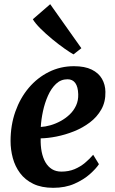

<svg xmlns="http://www.w3.org/2000/svg" viewBox="-20 -887 550 918"><path d="M453 -102Q439.5 -81 409.8 -54.5Q380 -28 336 -8.5Q292 11 234.5 11Q178.5 11 139.2 -8Q100 -27 76 -59.2Q52 -91.5 41.2 -131.5Q30.5 -171.5 30.5 -212.5Q30.5 -288.5 53.5 -353.5Q76.5 -418.5 117.5 -467Q158.5 -515.5 213.8 -543Q269 -570.5 333.5 -570.5Q385.5 -570.5 418.5 -554.2Q451.5 -538 467.5 -510.2Q483.5 -482.5 484 -448Q485 -400 464.5 -363.8Q444 -327.5 409.5 -301.5Q375 -275.5 333.5 -259Q292 -242.5 250.2 -234.2Q208.5 -226 174.5 -225.5Q173.5 -190.5 179.2 -161.5Q185 -132.5 197.2 -111.2Q209.5 -90 228.5 -78.2Q247.5 -66.5 273.5 -66.5Q308.5 -66.5 336.5 -78.2Q364.5 -90 386.5 -108.5Q408.5 -127 425.5 -147ZM303 -508Q271 -508 248 -486.2Q225 -464.5 209.5 -429.8Q194 -395 185.5 -355.5Q177 -316 175 -280Q196 -281 220.8 -288Q245.5 -295 269.5 -308Q293.5 -321 313 -339.5Q332.5 -358 343.8 -382.5Q355 -407 354 -436.5Q353 -472 340 -490Q327 -508 303 -508ZM331.5 -627Q316.5 -635 288.8 -654.5Q261 -674 230 -699.5Q199 -725 173.5 -750.5Q148 -776 137 -795L220 -867L369 -656.5Z"/></svg>

Font: Merriweather
Style: Bold Italic
Weight: 700
Italic angle: -7.8°
Version: Version 2.101